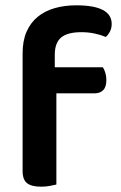

<svg xmlns="http://www.w3.org/2000/svg" viewBox="-20 -695 455 722"><path d="M186 -442H367Q372 -434 376 -421.5Q380 -409 380 -394Q380 -368 368 -356Q356 -344 336 -344H192V-1Q183 1 168 4Q153 7 134 7Q99 7 82 -6Q65 -19 65 -52V-494Q65 -542 80 -576Q95 -610 122 -632Q149 -654 186 -664.5Q223 -675 267 -675Q400 -675 400 -605Q400 -589 393.5 -576.5Q387 -564 378 -556Q359 -564 335.5 -569Q312 -574 286 -574Q234 -574 210 -554Q186 -534 186 -489Z"/></svg>

Font: Baloo 2 SemiBold
Style: Regular
Weight: 600
Designer: Sarang Kulkarni and Ek Type
Foundry: Ek Type
Version: Version 1.640;hotconv 1.0.111;makeotfexe 2.5.65597; ttfautoh